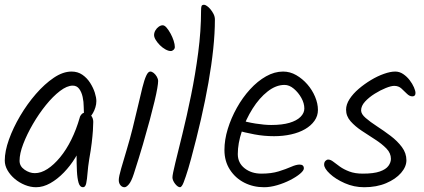

<svg xmlns="http://www.w3.org/2000/svg" viewBox="-20 -802 1779 805"><path d="M384 -378Q384 -365 380 -352Q376 -339 370 -328.5Q364 -318 357.5 -311.5Q351 -305 347 -305Q337 -305 334 -316Q331 -327 331 -354Q331 -375 326.5 -395.5Q322 -416 312 -429.5Q302 -443 285 -443Q261 -443 231.5 -420.5Q202 -398 172.5 -361.5Q143 -325 118 -282Q93 -239 77.5 -198.5Q62 -158 62 -128Q62 -105 83 -90.5Q104 -76 126 -76Q152 -76 179 -93.5Q206 -111 232 -142.5Q258 -174 279 -216.5Q300 -259 314 -308Q316 -317 322.5 -323.5Q329 -330 339 -330Q345 -330 350.5 -327Q356 -324 361 -318.5Q366 -313 368.5 -306Q371 -299 371 -291Q371 -276 369.5 -254Q368 -232 364.5 -202.5Q361 -173 354 -134Q349 -103 347 -76.5Q345 -50 341.5 -33.5Q338 -17 328 -17Q315 -17 309.5 -35.5Q304 -54 302.5 -85Q301 -116 301 -156Q301 -170 303 -183Q305 -196 309 -209L326 -206Q316 -174 295.5 -140.5Q275 -107 248 -79Q221 -51 191 -34Q161 -17 131 -17Q108 -17 84.5 -26.5Q61 -36 42 -52Q23 -68 11.5 -88Q0 -108 0 -129Q0 -168 17.5 -217Q35 -266 64.5 -316Q94 -366 130.5 -408Q167 -450 205.5 -476Q244 -502 280 -502Q306 -502 325.5 -488.5Q345 -475 358 -454.5Q371 -434 377.5 -413.5Q384 -393 384 -378Z M610 -502Q617 -502 624.5 -496Q632 -490 637.5 -480.5Q643 -471 643 -462Q643 -453 639.5 -432Q636 -411 628 -377.5Q620 -344 608 -299Q596 -254 579.5 -197.5Q563 -141 541 -73Q531 -42 520.5 -29.5Q510 -17 502 -17Q492 -17 485 -25.5Q478 -34 478 -47Q478 -61 488 -95.5Q498 -130 511.5 -175Q525 -220 536 -264Q549 -316 559 -359.5Q569 -403 577 -435Q585 -467 593 -484.5Q601 -502 610 -502ZM713 -605Q713 -598 707.5 -593Q702 -588 696 -588Q686 -588 673.5 -595Q661 -602 650.5 -612.5Q640 -623 633 -634.5Q626 -646 626 -655Q626 -665 631.5 -674.5Q637 -684 645.5 -690Q654 -696 662 -696Q670 -696 678.5 -686Q687 -676 695 -661.5Q703 -647 708 -631.5Q713 -616 713 -605Z M781 -136Q775 -114 769.5 -95.5Q764 -77 759 -62.5Q754 -48 750 -37.5Q746 -27 742 -22Q738 -17 735 -17Q730 -17 724.5 -21Q719 -25 714 -31.5Q709 -38 706 -45Q703 -52 703 -58Q703 -70 715 -119Q727 -168 745 -241Q763 -314 781 -402Q799 -490 811 -581.5Q823 -673 823 -757Q823 -771 825 -776.5Q827 -782 836 -782Q840 -782 847.5 -777Q855 -772 862.5 -763Q870 -754 875.5 -743Q881 -732 881 -720Q881 -663 874 -596.5Q867 -530 854 -456Q841 -382 822.5 -301.5Q804 -221 781 -136Z M1167 -502Q1196 -502 1222 -487Q1248 -472 1268.5 -448.5Q1289 -425 1301 -396.5Q1313 -368 1313 -341Q1313 -316 1298.5 -295.5Q1284 -275 1259 -260.5Q1234 -246 1200.5 -238.5Q1167 -231 1129 -231Q1087 -231 1047 -238.5Q1007 -246 968 -257L979 -301Q1013 -290 1051 -284Q1089 -278 1117 -278Q1163 -278 1193.5 -287Q1224 -296 1240 -312Q1256 -328 1256 -347Q1256 -369 1243.5 -391.5Q1231 -414 1212 -430Q1193 -446 1173 -446Q1137 -446 1102 -418.5Q1067 -391 1039 -346.5Q1011 -302 994 -251.5Q977 -201 977 -156Q977 -119 1005.5 -96.5Q1034 -74 1076 -74Q1118 -74 1148.5 -83.5Q1179 -93 1200.5 -102.5Q1222 -112 1236 -112Q1245 -112 1249.5 -108Q1254 -104 1254 -96Q1254 -87 1238 -73.5Q1222 -60 1196.5 -47Q1171 -34 1142 -25.5Q1113 -17 1087 -17Q1042 -17 1004.5 -36Q967 -55 944 -90.5Q921 -126 921 -173Q921 -216 935 -261.5Q949 -307 973 -350Q997 -393 1028.5 -427.5Q1060 -462 1095.5 -482Q1131 -502 1167 -502Z M1722 -412Q1722 -398 1709 -398Q1697 -398 1686 -409Q1675 -420 1663 -431Q1651 -442 1633 -442Q1620 -442 1597.5 -433Q1575 -424 1551 -409Q1527 -394 1510.5 -376Q1494 -358 1494 -339Q1494 -324 1513 -307.5Q1532 -291 1560.5 -272.5Q1589 -254 1617.5 -232.5Q1646 -211 1665 -185.5Q1684 -160 1684 -130Q1684 -103 1661.5 -77Q1639 -51 1599 -34Q1559 -17 1507 -17Q1464 -17 1425.5 -34Q1387 -51 1363 -73.5Q1339 -96 1339 -112Q1339 -122 1344.5 -127.5Q1350 -133 1356 -133Q1366 -133 1377.5 -124Q1389 -115 1405 -103.5Q1421 -92 1444.5 -83Q1468 -74 1501 -74Q1547 -74 1572.5 -83Q1598 -92 1608.5 -106.5Q1619 -121 1619 -136Q1619 -160 1600 -179.5Q1581 -199 1553 -217Q1525 -235 1497 -253.5Q1469 -272 1450 -293.5Q1431 -315 1431 -342Q1431 -364 1445.5 -386.5Q1460 -409 1484 -429.5Q1508 -450 1535.5 -466.5Q1563 -483 1590 -492.5Q1617 -502 1637 -502Q1655 -502 1670.5 -491.5Q1686 -481 1697.5 -466Q1709 -451 1715.5 -436Q1722 -421 1722 -412Z"/></svg>

Font: Kalam Variable Light
Style: Regular
Weight: 300
Designer: Lipi Raval, Jonny Pinhorn
Foundry: Indian Type Foundry
Version: Version 3.000